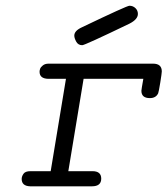

<svg xmlns="http://www.w3.org/2000/svg" viewBox="-20 -655 589 675"><path d="M56.2 -25.9Q56.2 -34.7 62.5 -43.9Q68.8 -53.2 86.9 -53.2H158.2L211.9 -377.9H148.9Q119.1 -378.9 119.1 -402.8Q119.1 -407.7 121.1 -413.3Q123 -418.9 130.6 -425Q138.2 -431.2 150.9 -431.2H518.1Q548.8 -431.2 548.8 -403.8Q548.8 -397.9 543.5 -365Q538.1 -332 536.1 -327.1Q528.3 -310.1 506.8 -310.1Q477.1 -310.1 477.1 -335.9Q477.1 -339.8 483.9 -377.9H273.9L220.2 -53.2H305.2Q335.9 -53.2 335.9 -26.9Q335.9 0 303.2 0H85.9Q56.2 -1 56.2 -25.9ZM241.2 -529.8Q241.2 -546.9 268.1 -559.1Q427.2 -635.3 435.1 -634.8Q447.3 -634.8 456.1 -626.5Q464.8 -618.2 464.8 -606Q464.8 -586.9 435.1 -571.8Q276.9 -495.6 269 -496.1Q254.9 -496.1 248 -508.5Q241.2 -521 241.2 -529.8Z"/></svg>

Font: CMU Typewriter Text
Style: LightOblique
Weight: 200
Italic angle: -9.46001°
Version: Version 0.7.0